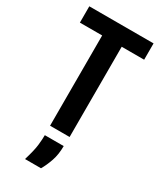

<svg xmlns="http://www.w3.org/2000/svg" viewBox="-219 -734 862 1030"><g transform="rotate(30 211.5 -219.0)"><path d="M151 0V-559H13V-660H411V-559H272V0ZM124 222Q144 156 148 120Q152 84 152 58H269Q269 110 255 150.5Q241 191 223 222Z"/></g></svg>

Font: Bricolage Grotesque 10pt Condensed SemiBold
Style: Regular
Weight: 600
Width: 3
Designer: Mathieu Triay
Foundry: Atelier Triay
Version: Version 1.000; ttfautohint (v1.8.4.7-5d5b);gftools[0.9.32]